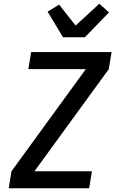

<svg xmlns="http://www.w3.org/2000/svg" viewBox="-20 -1016 640 1036"><path d="M461 0H27L42 -92L443 -643H133L148 -735H582L567 -643L166 -92H476ZM320 -815 237 -953 299 -991 388 -878 516 -996 568 -949 438 -815Z"/></svg>

Font: Iosevka Semibold Extended
Style: Italic
Weight: 600
Width: 7
Italic angle: -9°
Monospace: yes
Designer: Belleve Invis
Foundry: Belleve Invis
Version: Version 32.5.0; ttfautohint (v1.8.4)